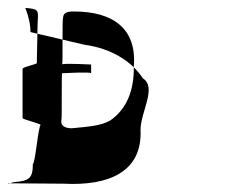

<svg xmlns="http://www.w3.org/2000/svg" viewBox="-25 -618 586 485"><path d="M-5 -155 136 -154C250 -148 335 -184 330 -290C330 -335 372 -397 336 -420C308 -463 256 -496 188 -505L52 -537C52 -557 47 -577 39 -598C74 -595 72 -593 70 -559L68 -459C70 -456 32 -449 32 -444V-320C32 -316 75 -307 78 -302C72 -304 64 -204 58 -204C58 -168 49 -161 11 -158C6 -158 -2 -152 -5 -155ZM130 -314C132 -314 130 -437 132 -433C133 -433 204 -437 205 -433C206 -433 204 -459 206 -455C206 -455 131 -459 132 -455C134 -455 132 -573 134 -569C134 -585 141 -589 162 -589C260 -589 321 -546 313 -450C314 -388 294 -342 254 -314C230 -300 198 -298 156 -294C137 -294 128 -302 130 -314Z"/></svg>

Font: Zinc
Style: Regular
Weight: 400
Version: Version 1